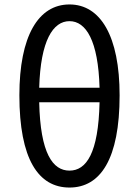

<svg xmlns="http://www.w3.org/2000/svg" viewBox="-20 -829 623 862"><path d="M292 13C431 13 517 -115 517 -401C517 -667 431 -809 292 -809C152 -809 67 -667 67 -401C67 -115 152 13 292 13ZM292 -63C217 -63 161 -140 156 -370H427C422 -140 367 -63 292 -63ZM156 -435C162 -647 218 -734 292 -734C366 -734 421 -647 427 -435Z"/></svg>

Font: Noto Sans HK
Style: Regular
Weight: 400
Designer: Ryoko NISHIZUKA 西塚涼子 (kana, bopomofo & ideographs); Paul D. Hunt (Latin, Greek & Cyrillic); Sandoll Communications 산돌커뮤니
Foundry: Adobe
Version: Version 2.004;hotconv 1.0.118;makeotfexe 2.5.65603